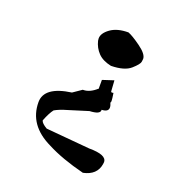

<svg xmlns="http://www.w3.org/2000/svg" viewBox="-115 -618 722 790"><g transform="rotate(20 246.5 -222.5)"><path d="M335 81Q236 56 171 22Q64 -29 64 -130Q64 -198 180 -214L218 -240H220Q248 -240 277 -266L278 -265V-305L327 -321L330 -275Q330 -270 335 -270L341 -271Q345 -246 345 -237Q345 -230 343 -230L342 -231Q348 -218 348 -209Q348 -190 319 -189V-187Q319 -169 274 -167L187 -140Q155 -131 134 -119Q120 -101 106 -65Q109 -53 133 -39L325 -22Q402 -22 402 10L401 19Q393 69 335 81ZM293 -372Q255 -380 235 -401Q215 -422 208 -451L207 -461Q207 -484 236 -505Q265 -526 314 -526Q333 -519 370.5 -492Q408 -465 408 -444Q408 -443 406.5 -431.5Q405 -420 378.5 -396.5Q352 -373 293 -372Z"/></g></svg>

Font: Xiangcui Kesong Xiangcui Kesong
Style: Regular
Weight: 400
Version: Version 1.501;March 28, 2024;FontCreator 14.0.0.2814 64-bit